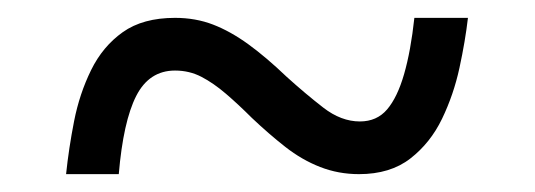

<svg xmlns="http://www.w3.org/2000/svg" viewBox="-20 -464 599 215"><path d="M54 -269Q57 -298 63 -328.5Q69 -359 82 -385.5Q95 -412 117.5 -428Q140 -444 176 -444Q199 -444 218.5 -436.5Q238 -429 258 -414.5Q278 -400 301 -378Q322 -359 342 -343.5Q362 -328 383 -328Q402 -328 413.5 -341.5Q425 -355 432.5 -381Q440 -407 444 -444H504Q501 -418 494.5 -388Q488 -358 475 -331Q462 -304 439.5 -286.5Q417 -269 382 -269Q359 -269 338.5 -277Q318 -285 299.5 -299.5Q281 -314 262 -332Q247 -347 233 -359Q219 -371 205.5 -378Q192 -385 176 -385Q147 -385 132.5 -356.5Q118 -328 113 -269Z"/></svg>

Font: Noto Serif Tamil
Style: Regular
Weight: 400
Designer: Indian Type Foundry, Tom Grace, and the Monotype Design Team
Foundry: Monotype Imaging Inc.
Version: Version 2.003